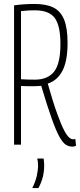

<svg xmlns="http://www.w3.org/2000/svg" viewBox="-20 -730 405 969"><path d="M346 10Q328 10 312.5 0.5Q297 -9 280 -39.5Q263 -70 241 -131.5Q219 -193 188 -297Q170 -295 153 -295Q135 -295 118 -295Q101 -295 86 -296V0H51V-703Q80 -707 104 -708.5Q128 -710 155 -710Q213 -710 249.5 -692Q286 -674 303.5 -631Q321 -588 321 -513Q321 -423 295.5 -373.5Q270 -324 221 -308Q248 -213 268.5 -156.5Q289 -100 303.5 -72.5Q318 -45 329 -36Q340 -27 349 -27Q354 -27 360 -29L364 5Q361 7 356.5 8.5Q352 10 346 10ZM156 -328Q221 -328 253 -368.5Q285 -409 285 -508Q285 -600 256.5 -639Q228 -678 155 -678Q136 -678 121 -677Q106 -676 86 -674V-330Q104 -329 121 -328.5Q138 -328 156 -328ZM143 219Q159 187 165.5 158.5Q172 130 172 104Q172 95 171 86.5Q170 78 168 70H200Q201 77 202 85Q203 93 203 102Q203 136 196 163.5Q189 191 174 219Z"/></svg>

Font: Georama Condensed ExtraLight
Style: Regular
Weight: 200
Width: 3
Designer: Jean-Baptiste Levee
Foundry: Production Type
Version: Version 1.000